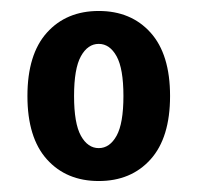

<svg xmlns="http://www.w3.org/2000/svg" viewBox="-20 -725 360 350"><path d="M30 -550Q30 -626 65.5 -665.5Q101 -705 160 -705Q219 -705 254.5 -665.5Q290 -626 290 -550Q290 -474 254.5 -434.5Q219 -395 160 -395Q101 -395 65.5 -434.5Q30 -474 30 -550ZM205 -550Q205 -600 192.5 -622.5Q180 -645 160 -645Q140 -645 127.5 -622.5Q115 -600 115 -550Q115 -500 127.5 -477.5Q140 -455 160 -455Q180 -455 192.5 -477.5Q205 -500 205 -550Z"/></svg>

Font: Cuprum
Style: Bold
Weight: 700
Designer: Jovanny Lemonad
Foundry: Jovanny Lemonad
Version: Version 2.000